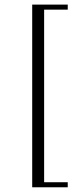

<svg xmlns="http://www.w3.org/2000/svg" viewBox="-20 -670 336 818"><path d="M268.6 -650.4V-628.9H168V106.4H268.6V127.9H117.2V-650.4Z"/></svg>

Font: Buda
Style: light
Weight: 400
Version: Version 1.002